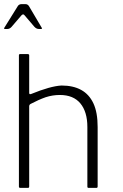

<svg xmlns="http://www.w3.org/2000/svg" viewBox="-22 -914 597 934"><path d="M130 -457Q223 -495 277 -498Q334 -498 373 -476.5Q412 -455 432.5 -411Q453 -367 453 -296V-7Q453 0 447 0H409Q403 0 403 -6V-296Q403 -370 369 -411Q335 -452 269 -452Q234 -452 200 -441Q166 -429 126 -408Q121 -405 120 -399V-7Q120 0 114 0H77Q70 0 70 -6V-645Q70 -651 76 -651H112Q120 -651 120 -645V-462Q120 -453 130 -457ZM-1 -779 65 -885Q71 -894 84 -894H101Q113 -894 119 -884L181 -779Q185 -773 177 -773H167Q155 -773 145 -784L98 -839Q91 -849 82 -839L34 -783Q25 -773 14 -773H3Q-5 -773 -1 -779Z"/></svg>

Font: Vivano Light
Style: Regular
Weight: 300
Designer: Joe Prince, Josias Burgherr
Version: Version 2.064;September 19, 2022;FontCreator 14.0.0.2877 64-